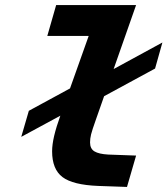

<svg xmlns="http://www.w3.org/2000/svg" viewBox="-20 -730 662 759"><path d="M300 -300 330 -403 622 -562 593 -459ZM64 -189 94 -292 335 -423 306 -320ZM202 -710H441L406 -588H167ZM220 -277 374 -710H518L359 -257Q344 -215 340 -198.5Q336 -182 336 -167Q336 -142 353.5 -131.5Q371 -121 408 -119L518 -115L482 9L368 5Q268 1 227 -30Q186 -61 186 -132Q186 -158 194 -192.5Q202 -227 220 -277Z"/></svg>

Font: Intel One Mono Light
Style: Italic
Weight: 300
Italic angle: -16°
Monospace: yes
Designer: Fred Shallcrass
Foundry: Frere-Jones Type LLC
Version: Version 1.004